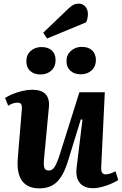

<svg xmlns="http://www.w3.org/2000/svg" viewBox="-20 -1022 673 1057"><path d="M8 -483Q25 -494 50.5 -504.5Q76 -515 104.5 -521.5Q133 -528 157 -528Q259 -528 249 -430L223 -153Q219 -115 224 -99Q229 -83 249 -83Q268 -83 281 -103.5Q294 -124 311 -177L417 -514H557L537 -99Q536 -62 560 -62Q572 -62 586.5 -66.5Q601 -71 616 -79L631 -31Q616 -21 592 -10.5Q568 0 541.5 7Q515 14 492 14Q442 14 418.5 -16Q395 -46 402 -101L434 -363L425 -365L355 -138Q331 -58 294.5 -21.5Q258 15 196 15Q132 15 101.5 -26.5Q71 -68 78 -152L100 -417Q102 -440 96.5 -448.5Q91 -457 76 -457Q64 -457 50.5 -452.5Q37 -448 25 -440ZM346 -686Q346 -720 370.5 -742Q395 -764 430 -764Q467 -764 487.5 -744.5Q508 -725 508 -691Q508 -656 484.5 -634.5Q461 -613 425 -613Q389 -613 367.5 -632.5Q346 -652 346 -686ZM125 -685Q125 -720 149 -741.5Q173 -763 208 -763Q245 -763 265.5 -744Q286 -725 286 -691Q286 -655 262.5 -633.5Q239 -612 203 -612Q167 -612 146 -631.5Q125 -651 125 -685ZM358 -976Q373 -990 385.5 -996Q398 -1002 413 -1002Q434 -1002 449 -986.5Q464 -971 464 -943Q464 -934 461.5 -921.5Q459 -909 454 -899L239 -810L218 -842Z"/></svg>

Font: Literata 36pt
Style: Bold Italic
Weight: 700
Italic angle: -2°
Designer: Latin by Veronika Burian and Jose Scaglione. Greek by Irene Vlachou. Cyrillic by Vera Evstafieva
Foundry: TypeTogether
Version: Version 3.002